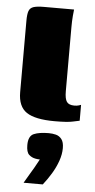

<svg xmlns="http://www.w3.org/2000/svg" viewBox="-56 -539 427 867"><g transform="rotate(5 157.5 -105.5)"><path d="M200 5Q112 5 73 -21Q34 -47 34 -112V-436Q34 -466 39.5 -480.5Q45 -495 61 -500Q77 -505 108 -505H244Q243 -500 241 -476Q239 -452 239 -426V-134Q239 -100 248.5 -86.5Q258 -73 283 -73Q294 -73 302.5 -75.5Q311 -78 313 -79V-7Q305 -6 282 -0.5Q259 5 200 5ZM85 294Q99 270 108.5 254Q118 238 127.5 222Q137 206 149 183Q145 183 139.5 182.5Q134 182 129 181Q112 178 99.5 166.5Q87 155 87 123Q87 82 111.5 71.5Q136 61 179 61Q196 61 211.5 65Q227 69 237.5 82.5Q248 96 248 123Q248 151 237.5 181Q227 211 209.5 240Q192 269 172 294Z"/></g></svg>

Font: Genos Black
Style: Regular
Weight: 900
Designer: Robert E. Leuschke
Foundry: Robert E. Leuschke
Version: Version 1.010